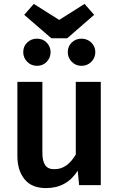

<svg xmlns="http://www.w3.org/2000/svg" viewBox="-20 -948 611 983"><path d="M216 15Q142 15 105.5 -30.5Q69 -76 69 -149V-529H197V-165Q197 -82 254 -82H261Q324 -82 368 -157V-529H496V0H385L378 -74Q321 15 216 15ZM324 -752H243L104 -872L153 -928L283 -846L413 -928L462 -872ZM169 -611Q140 -611 119.5 -631.5Q99 -652 99 -681Q99 -711 119.5 -730.5Q140 -750 169 -750Q200 -750 219.5 -729.5Q239 -709 239 -681Q239 -653 219.5 -632Q200 -611 169 -611ZM397 -611Q368 -611 347.5 -631.5Q327 -652 327 -681Q327 -711 347.5 -730.5Q368 -750 397 -750Q427 -750 447.5 -730Q468 -710 468 -681Q468 -652 447.5 -631.5Q427 -611 397 -611Z"/></svg>

Font: Trujillo Medium
Style: Regular
Weight: 500
Designer: Fira Sans original fonts by bBox Type GmbH, Carrois Corporate GbR, & Edenspiekermann AG / Changes by Cristiano Sobral
Foundry: Fira Sans original fonts by bBox Type GmbH, Carrois Corporate GbR, & Edenspiekermann AG / Changes by Cristiano Sobral
Version: Version 4.301;October 17, 2021;FontCreator 14.0.0.2814 64-bi